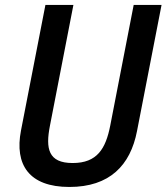

<svg xmlns="http://www.w3.org/2000/svg" viewBox="-20 -750 678 782"><path d="M276 -86C176.5 -86 165 -144.5 183.5 -238.5L279 -730H165L65.5 -218.5C38.5 -79 98.5 11.5 262.5 11.5C426.5 11.5 511 -76.5 538 -216L638 -730H524.5L429 -238.5C410.5 -144.5 376 -86 276 -86Z"/></svg>

Font: Monaspace Neon Medium
Style: Italic
Weight: 500
Italic angle: -11°
Designer: Riley Cran & the Lettermatic Team
Foundry: Lettermatic
Version: Version 1.200 (Monaspace Neon)